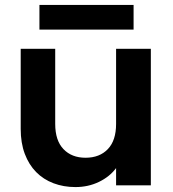

<svg xmlns="http://www.w3.org/2000/svg" viewBox="-20 -752 701 779"><path d="M592 0H451V-70Q425 -35 381.5 -14Q338 7 286 7Q238 7 197 -8.5Q156 -24 126.5 -54Q97 -84 80.5 -128Q64 -172 64 -229V-554H204V-249Q204 -182 237.5 -147Q271 -112 327 -112Q384 -112 417.5 -147Q451 -182 451 -249V-554H592ZM140 -732H522V-632H140Z"/></svg>

Font: Poppins SemiBold
Style: Regular
Weight: 600
Designer: Ninad Kale (Devanagari), Jonny Pinhorn (Latin)
Foundry: Indian Type Foundry
Version: Version 3.002 2017